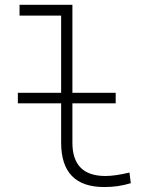

<svg xmlns="http://www.w3.org/2000/svg" viewBox="-20 -752 626 782"><path d="M52.7 -331.1V-374H229V-688.5H59.6V-732.4H274.9V-374H451.2V-331.1H274.9V-170.9Q274.9 -35.2 409.2 -35.2Q448.7 -35.2 507.3 -49.3L512.7 -5.9Q484.9 2.4 459.2 6.1Q433.6 9.8 404.3 9.8Q229 9.8 229 -170.9V-331.1Z"/></svg>

Font: Cascadia Code NF ExtraLight
Style: Regular
Weight: 200
Monospace: yes
Designer: Aaron Bell
Foundry: Saja Typeworks
Version: Version 2404.023; ttfautohint (v1.8.4)